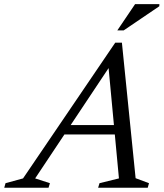

<svg xmlns="http://www.w3.org/2000/svg" viewBox="-86 -884 772 904"><path d="M185.5 -251 200.5 -295H516.5L502 -251ZM552.5 -45 615.5 -21.5 609.5 0H376L382.5 -21.5L474 -44L421.5 -603.5H452L79.5 -44L149 -21.5L142.5 0H-66L-60 -21.5L22.5 -44L456.5 -683H488ZM466.5 -741 550 -864.5H664.5L664 -854.5L496.5 -741Z"/></svg>

Font: Newsreader 17pt
Style: Italic
Weight: 400
Italic angle: -17°
Version: Version 1.003